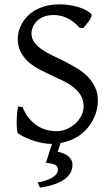

<svg xmlns="http://www.w3.org/2000/svg" viewBox="-20 -650 516 887"><path d="M314.9 111.8Q314.9 129.9 306.4 146.5Q297.9 163.1 279.8 176.8Q261.7 190.4 233.2 200.7Q204.6 210.9 164.6 216.8L153.8 192.9Q179.2 188.5 197 181.9Q214.8 175.3 226.1 167.5Q237.3 159.7 242.4 151.1Q247.6 142.6 247.6 134.8Q247.6 118.2 234.9 111.6Q222.2 105 191.9 102.1Q194.3 95.2 199.7 79.1Q204.1 65.4 211.9 40.5Q215.8 29.3 220.7 14.6H214.8Q198.7 14.6 179.7 11.2Q160.6 7.8 140.6 1.7Q120.6 -4.4 100.8 -13.2Q81.1 -22 64 -33.2Q60.5 -35.2 58.8 -49.8Q57.1 -64.5 57.1 -84.2Q57.1 -104 58.6 -124.5Q60.1 -145 64 -158.2L84 -155.8Q95.2 -127 112.1 -106Q128.9 -85 149.4 -71Q169.9 -57.1 193.6 -50.5Q217.3 -43.9 242.2 -43.9Q264.2 -43.9 286.4 -53Q308.6 -62 326.2 -77.6Q343.8 -93.3 355 -114Q366.2 -134.8 366.2 -158.2Q366.2 -188 353 -209.5Q339.8 -231 318.6 -247.6Q297.4 -264.2 270 -277.3Q242.7 -290.5 214.1 -303.7Q185.5 -316.9 158.2 -331.5Q130.9 -346.2 109.6 -365.7Q88.4 -385.3 75.2 -410.9Q62 -436.5 62 -472.2Q62 -487.3 66.4 -504.9Q70.8 -522.5 80.6 -540Q90.3 -557.6 105.7 -574Q121.1 -590.3 142.8 -602.8Q164.6 -615.2 192.9 -622.6Q221.2 -629.9 256.8 -629.9Q278.8 -629.9 301 -626.5Q323.2 -623 342.5 -617.2Q361.8 -611.3 377.4 -603Q393.1 -594.7 401.9 -585Q405.3 -582 402.1 -573.5Q398.9 -564.9 392.3 -554.9Q385.7 -544.9 377.7 -535.2Q369.6 -525.4 363.8 -520L346.2 -522.9Q332.5 -539.1 317.6 -550Q302.7 -561 287.4 -567.9Q272 -574.7 256.8 -577.6Q241.7 -580.6 228 -580.6Q200.7 -580.6 181.4 -572.5Q162.1 -564.5 149.7 -551.8Q137.2 -539.1 131.3 -523.9Q125.5 -508.8 125.5 -495.1Q125.5 -472.2 138.7 -454.3Q151.9 -436.5 173.3 -421.6Q194.8 -406.7 222.4 -393.6Q250 -380.4 278.8 -366Q307.6 -351.6 335.2 -335Q362.8 -318.4 384.3 -296.9Q405.8 -275.4 418.9 -247.8Q432.1 -220.2 432.1 -184.1Q432.1 -162.1 426.3 -139.2Q420.4 -116.2 408.4 -94Q396.5 -71.8 378.7 -52Q360.8 -32.2 336.7 -17.6Q312.5 -2.9 281.7 5.9Q271 8.8 259.8 10.7L246.6 50.8Q259.3 53.7 271.7 58.3Q284.2 63 293.7 70.3Q303.2 77.6 309.1 87.9Q314.9 98.1 314.9 111.8Z"/></svg>

Font: Noto Serif Devanagari
Style: Regular
Weight: 400
Designer: Monotype Design Team
Foundry: Monotype Imaging Inc.
Version: Version 1.01